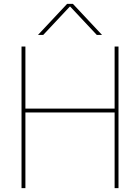

<svg xmlns="http://www.w3.org/2000/svg" viewBox="-20 -970 722 990"><path d="M506 -790H479L342 -936H340L203 -790H176L326 -950H356ZM571 -730H591V0H571V-390H111V0H91V-730H111V-410H571Z"/></svg>

Font: M PLUS 1p Thin
Style: Regular
Weight: 250
Version: Version 1.062